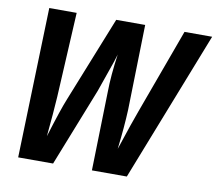

<svg xmlns="http://www.w3.org/2000/svg" viewBox="-79 -806 1016 899"><g transform="rotate(10 429.5 -357.0)"><path d="M579.1 0H413.1L422.4 -374Q423.3 -454.1 438 -555.2L426.8 -519L375.5 -372.1L228.5 0H62.5L84.5 -713.9H214.8L193.4 -311Q189 -237.8 177.7 -121.1Q219.7 -257.3 240.7 -308.1L402.8 -713.9H540.5L530.8 -308.1Q527.3 -226.6 514.6 -120.1Q562 -263.2 580.1 -311L727.5 -713.9H858.9Z"/></g></svg>

Font: Open Sans Hebrew Condensed
Style: Bold Italic
Weight: 700
Width: 3
Italic angle: -12°
Foundry: Ascender Corporation, Yanek Iontef
Version: Version 2.001;PS 002.001;hotconv 1.0.70;makeotf.lib2.5.58329